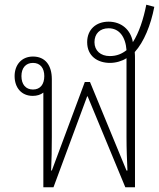

<svg xmlns="http://www.w3.org/2000/svg" viewBox="-20 -795 676 815"><path d="M164 0H207L350 -386H352L512 0H553V-542C553 -553 553 -564 552 -574C591 -617 620 -688 635 -766L601 -775C589 -714 570 -656 544 -616C535 -669 495 -703 441 -703C388 -703 350 -670 350 -616C350 -557 394 -528 447 -528C472 -528 499 -536 517 -548V-213C517 -159 519 -117 521 -71H517L362 -447H340L200 -71H197C199 -116 200 -159 200 -213V-459C200 -518 172 -555 120 -555C71 -555 42 -519 42 -472C42 -423 71 -388 119 -388C137 -388 153 -393 164 -402ZM446 -557C407 -557 381 -580 381 -616C381 -652 404 -675 441 -675C486 -675 513 -639 517 -582C498 -567 476 -557 446 -557ZM120 -415C89 -415 71 -437 71 -472C71 -506 89 -528 120 -528C151 -528 168 -506 168 -472C168 -437 151 -415 120 -415Z"/></svg>

Font: Noto Sans Thai Looped SemiCondensed ExtraLight
Style: Regular
Weight: 200
Width: 4
Designer: Sasikarn Vongin, Ben Mitchell
Foundry: The Fontpad Ltd
Version: Version 1.001